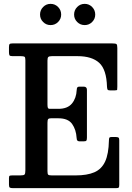

<svg xmlns="http://www.w3.org/2000/svg" viewBox="-20 -975 683 995"><path d="M87 -684H45Q32 -684 29.2 -688.5Q26.5 -693 26.5 -705V-730.5Q26.5 -743 29.8 -746.5Q33 -750 45 -750H562Q579 -750 583.5 -746.5Q588 -743 588 -726V-526.5Q588 -514 587.2 -510.2Q586.5 -506.5 573.5 -506.5H550.5Q539.5 -506.5 537.2 -511.2Q535 -516 534.5 -525.5Q532 -615 494 -649.5Q456 -684 382 -684H249Q235.5 -684 230.8 -680Q226 -676 226 -661.5V-434Q226 -422 228 -416.5Q230 -411 238.5 -411H283Q330 -411 352.8 -438.5Q375.5 -466 377.5 -508.5Q378 -519 381 -522.5Q384 -526 391.5 -526H413.5Q430.5 -526 430.5 -509.5V-262.5Q430.5 -250.5 427.8 -246.5Q425 -242.5 413.5 -242.5H392Q386 -242.5 381.8 -245.8Q377.5 -249 377 -260.5Q374.5 -303 353.8 -332.5Q333 -362 282.5 -362H243.5Q233 -362 229.5 -357.5Q226 -353 226 -339V-88Q226 -73.5 229.8 -69.8Q233.5 -66 248.5 -66H372Q431.5 -66 469 -82.2Q506.5 -98.5 524.8 -137.8Q543 -177 544.5 -247Q544.5 -258 547 -261.5Q549.5 -265 558.5 -265H579Q589.5 -265 593.8 -262.2Q598 -259.5 598 -248.5V-17.5Q598 -6 595.2 -3Q592.5 0 581.5 0H47Q35.5 0 31 -2.8Q26.5 -5.5 26.5 -18V-52Q26.5 -62.5 30.2 -64.2Q34 -66 44.5 -66H85Q103 -66 107.2 -70.5Q111.5 -75 111.5 -93V-663Q111.5 -678 107 -681Q102.5 -684 87 -684ZM419 -845Q396 -845 380 -861Q364 -877 364 -899.5Q364 -922.5 380 -938.8Q396 -955 419 -955Q441.5 -955 457.5 -938.8Q473.5 -922.5 473.5 -899.5Q473.5 -877 457.5 -861Q441.5 -845 419 -845ZM242 -845Q219.5 -845 203.5 -861Q187.5 -877 187.5 -899.5Q187.5 -922.5 203.5 -938.8Q219.5 -955 242 -955Q265 -955 281 -938.8Q297 -922.5 297 -899.5Q297 -877 281 -861Q265 -845 242 -845Z"/></svg>

Font: Besley* Narrow Medium
Style: Regular
Weight: 500
Width: 4
Designer: Owen Earl
Foundry: indestructible type*
Version: Version 3.000; ttfautohint (v1.8.3)